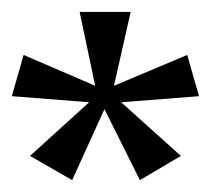

<svg xmlns="http://www.w3.org/2000/svg" viewBox="-21 -717 357 325"><path d="M113.8 -696.8H200.2L171.9 -571.8L295.9 -624L315.9 -554.2L184.1 -543.9L285.2 -453.1L215.8 -412.1L155.8 -532.2L101.1 -412.1L29.8 -453.1L129.9 -543.9L-1 -554.2L19 -624L140.1 -571.8Z"/></svg>

Font: Halibut
Style: Regular
Weight: 400
Designer: Matteo Maggi
Foundry: Collletttivo
Version: Version 3.080 | FøM Fix